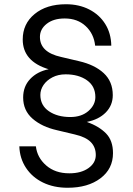

<svg xmlns="http://www.w3.org/2000/svg" viewBox="-20 -799 625 904"><path d="M71 -110H149Q155 -57 197.5 -20Q240 17 306 17H307Q362 17 396.5 -7.5Q431 -32 431 -69Q431 -106 407.5 -130Q384 -154 332 -166L248 -186Q177 -202 133 -240.5Q89 -279 89 -340Q89 -392 122 -427Q155 -462 209 -473Q87 -510 87 -613Q87 -687 143 -733Q199 -779 290 -779H291Q352 -779 400 -754.5Q448 -730 475.5 -686Q503 -642 504 -584H428Q422 -640 383.5 -676Q345 -712 285 -712H284Q232 -712 200 -687Q168 -662 168 -625Q168 -553 267 -531L352 -511Q426 -494 468.5 -454.5Q511 -415 511 -351Q511 -303 478 -269.5Q445 -236 389 -225Q447 -204 479.5 -170.5Q512 -137 512 -78Q512 -4 453 40.5Q394 85 299 85H298Q233 85 182.5 60.5Q132 36 102.5 -8.5Q73 -53 71 -110ZM429 -342Q429 -393 389.5 -421Q350 -449 289 -449Q254 -449 227 -435Q200 -421 185 -399Q170 -377 170 -352Q170 -303 210 -275.5Q250 -248 311 -248Q364 -248 396.5 -276.5Q429 -305 429 -342Z"/></svg>

Font: Kakao Big Sans
Style: Regular
Weight: 400
Designer: Park Young-rak; Lee Sang-min; Kim Jung-jin; Min Bon; Park Min-gyu;
Foundry: Kakao Corporation
Version: Version 2.003